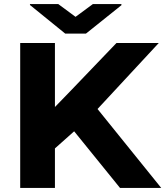

<svg xmlns="http://www.w3.org/2000/svg" viewBox="-20 -922 811 942"><path d="M79.1 0V-710.9H249.5V-397L326.2 -476.1L551.3 -710.9H758.8L458.5 -387.2L771 0H568.8L343.8 -277.8L249.5 -193.8V0ZM127 -897.5V-901.9H266.1L350.6 -839.4L435.5 -901.9H575.7V-896.5L401.9 -757.3H299.8Z"/></svg>

Font: Bert Sans Black
Style: Regular
Weight: 900
Designer: Christian Robertson, Adam Twardoch, & Cristiano Sobral
Foundry: Google
Version: Version 12.135;January 10, 2020;FontCreator 12.0.0.2547 64-b